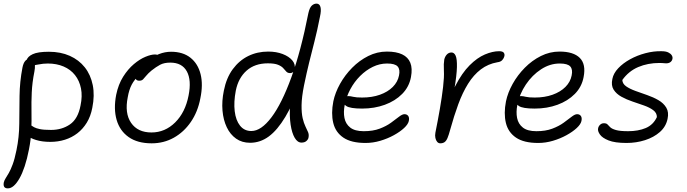

<svg xmlns="http://www.w3.org/2000/svg" viewBox="-30 -780 3796 1061"><path d="M248 4Q203 4 169 -6.5Q135 -17 116.5 -33.5Q98 -50 101 -67Q103 -78 108.5 -85Q114 -92 126 -92Q135 -92 141.5 -87.5Q148 -83 158.5 -77Q169 -71 190.5 -66.5Q212 -62 252 -62Q312 -62 356.5 -92.5Q401 -123 415 -197Q426 -249 417.5 -291.5Q409 -334 384.5 -365Q360 -396 321.5 -412.5Q283 -429 234 -429Q208 -429 181.5 -423.5Q155 -418 140 -418Q131 -418 125 -422Q119 -426 117.5 -433Q116 -440 117 -447Q122 -467 150.5 -480.5Q179 -494 240 -494Q305 -494 355.5 -471.5Q406 -449 438.5 -408Q471 -367 482.5 -310Q494 -253 480 -184Q471 -137 449.5 -102Q428 -67 397.5 -43.5Q367 -20 329 -8Q291 4 248 4ZM13 261Q3 261 -2.5 257Q-8 253 -9.5 245.5Q-11 238 -9 228Q-6 216 1.5 204.5Q9 193 19 175.5Q29 158 40 128.5Q51 99 61 50Q76 -22 76.5 -97Q77 -172 78 -250Q79 -328 94 -406Q99 -432 110 -444Q121 -456 137 -456Q149 -456 155.5 -446Q162 -436 163 -420Q164 -404 160 -384Q148 -324 145.5 -269.5Q143 -215 144 -163.5Q145 -112 143 -60.5Q141 -9 130 46Q120 98 106.5 138.5Q93 179 77.5 206Q62 233 46 247Q30 261 13 261Z M808 12Q730 12 681 -22.5Q632 -57 614.5 -117.5Q597 -178 612 -256Q624 -314 650.5 -356Q677 -398 709.5 -425.5Q742 -453 773.5 -466Q805 -479 826 -479Q834 -479 839 -477Q844 -475 846.5 -470.5Q849 -466 847 -458Q843 -442 835 -429.5Q827 -417 804 -405Q764 -385 738.5 -363Q713 -341 698 -312.5Q683 -284 676 -243Q658 -154 694.5 -101Q731 -48 807 -48Q882 -48 938 -103.5Q994 -159 1012 -252Q1029 -337 1002.5 -385.5Q976 -434 911 -434Q877 -434 854.5 -422Q832 -410 807 -390Q788 -374 778 -361.5Q768 -349 760.5 -341.5Q753 -334 740 -334Q727 -334 722 -341Q717 -348 720 -363Q724 -383 742.5 -406Q761 -429 789 -449Q817 -469 849.5 -481.5Q882 -494 915 -494Q981 -494 1022.5 -461Q1064 -428 1078.5 -370Q1093 -312 1077 -236Q1063 -162 1024.5 -106Q986 -50 930.5 -19Q875 12 808 12Z M1352 9Q1307 9 1274.5 -14Q1242 -37 1223 -77Q1204 -117 1199.5 -169Q1195 -221 1207 -279Q1221 -350 1256.5 -398Q1292 -446 1342 -470.5Q1392 -495 1452 -495Q1497 -495 1532 -481.5Q1567 -468 1585.5 -446Q1604 -424 1598 -396Q1597 -387 1589.5 -381.5Q1582 -376 1574 -376Q1560 -376 1552.5 -384Q1545 -392 1535.5 -403Q1526 -414 1506.5 -422Q1487 -430 1450 -430Q1378 -430 1332.5 -389.5Q1287 -349 1273 -279Q1261 -216 1267 -165.5Q1273 -115 1296.5 -85.5Q1320 -56 1359 -56Q1413 -56 1470 -131.5Q1527 -207 1580 -352.5Q1633 -498 1674 -707Q1681 -738 1693 -749Q1705 -760 1719 -760Q1736 -760 1741 -741Q1746 -722 1738 -687Q1723 -610 1707.5 -550Q1692 -490 1678 -433Q1664 -376 1650 -308Q1637 -243 1636.5 -199Q1636 -155 1642.5 -127Q1649 -99 1658 -81Q1667 -63 1672.5 -49.5Q1678 -36 1675 -21Q1674 -11 1664 -1.5Q1654 8 1636 8Q1614 8 1598.5 -18.5Q1583 -45 1576 -91Q1569 -137 1573 -196Q1577 -255 1593 -319L1633 -323Q1591 -208 1547 -134.5Q1503 -61 1455.5 -26Q1408 9 1352 9Z M1990 10Q1911 10 1867.5 -19.5Q1824 -49 1811.5 -101Q1799 -153 1812 -220Q1822 -268 1849 -316.5Q1876 -365 1916 -405.5Q1956 -446 2005 -470.5Q2054 -495 2108 -495Q2160 -495 2192.5 -479.5Q2225 -464 2237.5 -433Q2250 -402 2241 -354Q2231 -300 2192.5 -261Q2154 -222 2096.5 -201Q2039 -180 1971 -180Q1904 -180 1883 -194.5Q1862 -209 1865 -227Q1867 -238 1874 -243.5Q1881 -249 1895 -249Q1906 -249 1922 -245Q1938 -241 1971 -241Q2026 -241 2069.5 -256.5Q2113 -272 2140.5 -299.5Q2168 -327 2175 -363Q2182 -396 2167.5 -412.5Q2153 -429 2109 -429Q2068 -429 2030 -410.5Q1992 -392 1960 -360Q1928 -328 1906 -287Q1884 -246 1875 -201Q1867 -161 1873.5 -128Q1880 -95 1905.5 -75Q1931 -55 1980 -55Q2031 -55 2068 -69Q2105 -83 2131 -102Q2157 -121 2175 -135Q2193 -149 2205 -149Q2219 -149 2226 -139Q2233 -129 2229 -111Q2225 -93 2203 -72.5Q2181 -52 2146.5 -33Q2112 -14 2071.5 -2Q2031 10 1990 10Z M2403 12Q2393 12 2386 4Q2379 -4 2376 -17.5Q2373 -31 2376 -47Q2389 -111 2400.5 -177Q2412 -243 2418.5 -299Q2425 -355 2423 -389Q2422 -412 2422.5 -425Q2423 -438 2425 -451Q2429 -468 2439.5 -479Q2450 -490 2465 -490Q2480 -490 2488 -472Q2496 -454 2495 -409.5Q2494 -365 2480.5 -285.5Q2467 -206 2438 -84L2423 -126Q2449 -233 2486 -305Q2523 -377 2565 -419Q2607 -461 2649.5 -479Q2692 -497 2728 -497Q2748 -497 2754 -488.5Q2760 -480 2757 -469Q2755 -459 2746 -448.5Q2737 -438 2719 -436Q2667 -427 2627 -396.5Q2587 -366 2556.5 -317Q2526 -268 2502.5 -204Q2479 -140 2458 -64Q2450 -34 2443 -17.5Q2436 -1 2426.5 5.5Q2417 12 2403 12Z M2944 10Q2865 10 2821.5 -19.5Q2778 -49 2765.5 -101Q2753 -153 2766 -220Q2776 -268 2803 -316.5Q2830 -365 2870 -405.5Q2910 -446 2959 -470.5Q3008 -495 3062 -495Q3139 -495 3174 -460Q3209 -425 3195 -354Q3185 -300 3146.5 -261Q3108 -222 3050.5 -201Q2993 -180 2925 -180Q2858 -180 2837 -194.5Q2816 -209 2819 -227Q2821 -238 2828 -243.5Q2835 -249 2849 -249Q2860 -249 2876 -245Q2892 -241 2925 -241Q2980 -241 3023.5 -256.5Q3067 -272 3094.5 -299.5Q3122 -327 3129 -363Q3136 -396 3121.5 -412.5Q3107 -429 3063 -429Q3009 -429 2960 -397Q2911 -365 2876 -313Q2841 -261 2829 -201Q2821 -161 2827.5 -128Q2834 -95 2859.5 -75Q2885 -55 2934 -55Q2985 -55 3022 -69Q3059 -83 3085 -102Q3111 -121 3129 -135Q3147 -149 3159 -149Q3173 -149 3180 -139Q3187 -129 3183 -111Q3179 -93 3157 -72.5Q3135 -52 3100.5 -33Q3066 -14 3025.5 -2Q2985 10 2944 10Z M3432 10Q3368 10 3333 -4Q3298 -18 3285 -37Q3272 -56 3275 -70Q3277 -82 3286 -90.5Q3295 -99 3307 -99Q3321 -99 3327 -92.5Q3333 -86 3342 -77Q3351 -68 3373.5 -61.5Q3396 -55 3441 -55Q3497 -55 3538.5 -72.5Q3580 -90 3600 -133Q3600 -156 3580 -171Q3560 -186 3529 -197Q3498 -208 3465 -219Q3432 -230 3404 -245.5Q3376 -261 3361 -284.5Q3346 -308 3354 -344Q3360 -375 3386.5 -403Q3413 -431 3452 -452.5Q3491 -474 3536.5 -486Q3582 -498 3625 -497Q3649 -497 3662.5 -490.5Q3676 -484 3682 -474.5Q3688 -465 3686 -455Q3684 -444 3675 -437Q3666 -430 3651 -430Q3648 -430 3643 -430.5Q3638 -431 3630.5 -431.5Q3623 -432 3614 -432Q3550 -432 3497 -409.5Q3444 -387 3409 -338Q3410 -317 3430 -303Q3450 -289 3481.5 -277.5Q3513 -266 3546.5 -254.5Q3580 -243 3608.5 -226.5Q3637 -210 3652 -185Q3667 -160 3659 -123Q3650 -80 3616.5 -50.5Q3583 -21 3534.5 -5.5Q3486 10 3432 10Z"/></svg>

Font: Shantell Sans Light
Style: Italic
Weight: 300
Italic angle: -11°
Designer: Stephen Nixon, Anya Danilova, Shantell Martin
Foundry: Arrow Type
Version: Version 1.008;[ac192a2d6]